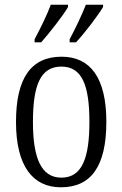

<svg xmlns="http://www.w3.org/2000/svg" viewBox="-20 -786 520 816"><path d="M276 -619V-606H303C342 -648 397 -721 418 -756V-766H345C327 -721 303 -670 276 -619ZM127 -619V-606H155C192 -648 249 -721 269 -756V-766H196C179 -721 154 -670 127 -619ZM239 10C366 10 432 -78 432 -268C432 -455 364 -545 242 -545C112 -545 48 -454 48 -268C48 -79 120 10 239 10ZM241 -31C155 -31 120 -114 120 -268C120 -424 152 -503 241 -503C328 -503 360 -425 360 -268C360 -115 329 -31 241 -31Z"/></svg>

Font: Noto Serif Armenian Condensed Light
Style: Regular
Weight: 300
Width: 3
Designer: Monotype Design Team
Foundry: Monotype Imaging Inc.
Version: Version 2.008